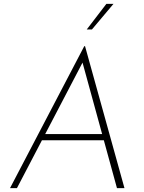

<svg xmlns="http://www.w3.org/2000/svg" viewBox="-20 -978 747 998"><path d="M68 0H32L418 -738H422L627 0H588L402 -678L428 -689ZM201 -281H530L533 -249H189ZM570 -958 458 -825H431L533 -958Z"/></svg>

Font: Josefin Sans ExtraLight
Style: Italic
Weight: 250
Italic angle: -7°
Designer: Santiago Orozco
Foundry: Typemade
Version: Version 2.000